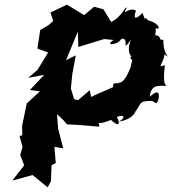

<svg xmlns="http://www.w3.org/2000/svg" viewBox="-20 -767 741 826"><path d="M253 -250 268 -232 311 -230 407 -222C407 -256 385 -221 458 -251C481 -228 504 -221 483 -264C517 -277 520 -260 492 -244C564 -255 566 -302 561 -285C590 -321 573 -333 634 -333C653 -324 653 -314 662 -341C665 -359 667 -389 624 -351C631 -408 665 -396 697 -398C679 -407 687 -455 689 -487C650 -470 688 -501 687 -533C722 -511 680 -528 683 -596C658 -592 680 -611 648 -616C633 -591 656 -620 649 -646C677 -635 661 -670 618 -679C591 -710 617 -652 592 -713C600 -716 542 -657 565 -721C534 -741 503 -691 524 -732C524 -749 500 -688 458 -673L425 -727L385 -738L342 -702L268 -747L197 -713L209 -677L189 -659L153 -638L141 -558L187 -541L141 -466L101 -432L170 -445L109 -380L152 -374L95 -322L75 -225L76 -185L64 -182L77 -135L67 -100L84 -56L33 10L120 -14L185 39L199 13L202 -56L220 -66L214 -135L252 -129L230 -214L225 -276ZM541 -475C530 -449 511 -404 483 -409C501 -418 527 -416 468 -407C463 -387 471 -343 479 -398C410 -366 433 -379 372 -350L366 -379L316 -336L299 -340L285 -386L291 -448L306 -529L264 -508L315 -631L317 -565L428 -599L469 -595C426 -569 488 -572 502 -600C541 -607 498 -534 543 -596C517 -529 556 -502 580 -530C578 -528 520 -530 549 -509Z"/></svg>

Font: Asimov Aggro
Style: It
Weight: 500
Designer: Google
Version: Version 2.000980; 2014